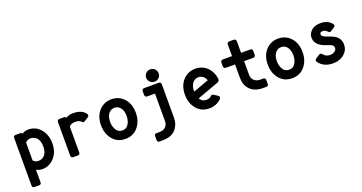

<svg xmlns="http://www.w3.org/2000/svg" viewBox="-45 -1541 4777 2536"><g transform="rotate(-20 2344.0 -273.0)"><path d="M296.4 9.8Q251.5 9.8 212.4 -13.2V164.1Q212.4 195.3 180.7 195.3H117.2Q85.4 195.3 85.4 164.1V-505.9Q85.4 -537.1 117.2 -537.1H180.7Q205.6 -537.1 205.6 -519.5Q247.6 -546.9 296.4 -546.9Q394.5 -546.9 459 -477.1Q535.6 -394.5 535.6 -268.6Q535.6 -138.7 459 -60.5Q389.6 9.8 296.4 9.8ZM212.4 -143.1Q239.3 -110.8 284.2 -110.8Q335.4 -110.8 368.7 -144.5Q408.7 -185.5 408.7 -267.8Q408.7 -350.1 370.1 -390.6Q334.5 -427.2 283.7 -427.2Q238.3 -427.2 212.4 -393.6Z M734.9 0Q700.7 0 700.7 -33.7V-503.4Q700.7 -537.1 734.9 -537.1H793.5Q817.9 -537.1 824.7 -520Q868.2 -546.9 926.8 -546.9Q1047.9 -546.9 1099.6 -475.6Q1107.4 -464.8 1107.4 -454.1Q1107.4 -439 1089.8 -427.7L1039.1 -395.5Q1026.4 -387.7 1018.1 -387.7Q1009.8 -388.7 992.2 -405.3Q965.8 -429.7 914.6 -429.7Q855.5 -429.7 827.6 -395V-33.7Q827.6 0 793.5 0Z M1543.5 -146.5Q1581.1 -197.8 1581.1 -269Q1581.1 -351.1 1542 -393.1Q1509.8 -427.2 1464.8 -427.2Q1419.9 -427.2 1387.7 -393.1Q1348.6 -351.1 1348.6 -269Q1348.6 -197.8 1386.2 -146.5Q1413.1 -109.9 1464.8 -109.9Q1516.6 -109.9 1543.5 -146.5ZM1295.4 -60.5Q1220.2 -142.6 1220.2 -268.6Q1220.2 -398.9 1295.4 -476.6Q1363.8 -546.9 1464.8 -546.9Q1565.9 -546.9 1634.3 -476.6Q1709.5 -398.9 1709.5 -268.6Q1709.5 -142.6 1634.3 -60.5Q1569.8 9.8 1464.8 9.8Q1359.9 9.8 1295.4 -60.5Z M2083 -742.2Q2120.6 -742.2 2144.5 -717.8Q2170.4 -691.4 2170.4 -655.8Q2170.4 -618.2 2145 -593.8Q2119.6 -569.3 2083 -569.3Q2046.9 -569.3 2022 -593.3Q1995.6 -618.7 1995.6 -655.8Q1995.6 -692.9 2022 -717.8Q2047.9 -742.2 2083 -742.2ZM1916.5 195.3H1875.5Q1843.3 195.3 1843.3 164.1V109.4Q1843.3 78.1 1875.5 78.1H1916.5Q1968.8 78.1 2001 48.3Q2033.7 18.6 2033.7 -34.7V-419.9H1926.3Q1892.1 -419.9 1892.1 -453.6V-503.4Q1892.1 -537.1 1926.3 -537.1H2126.5Q2160.6 -537.1 2160.6 -503.4V-33.2Q2160.6 61.5 2100.6 128.9Q2041.5 195.3 1916.5 195.3Z M2643.6 9.8Q2539.6 9.8 2475.1 -60.5Q2399.9 -142.6 2399.9 -268.6Q2399.9 -398.9 2475.1 -476.6Q2543.5 -546.9 2644.5 -546.9Q2745.6 -546.9 2814 -476.6Q2872.6 -416 2886.2 -320.3Q2886.7 -316.9 2886.7 -313.5Q2886.7 -284.2 2855 -272.5L2554.7 -163.1Q2558.1 -157.2 2565.9 -146.5Q2592.8 -109.9 2646.5 -109.9Q2688.5 -109.9 2709 -130.9Q2725.6 -147.9 2734.9 -147.9Q2744.6 -147.9 2755.9 -140.6L2806.2 -108.4Q2823.7 -97.2 2823.7 -82Q2823.7 -68.4 2815.9 -60.5Q2745.6 9.8 2643.6 9.8ZM2528.3 -266.6Q2528.3 -266.6 2749 -347.2Q2740.7 -373 2721.7 -393.1Q2689.5 -427.2 2644.5 -427.2Q2599.6 -427.2 2567.4 -393.1Q2528.3 -351.6 2528.3 -266.6Z M3403.3 0Q3282.7 0 3219.2 -66.4Q3159.2 -129.4 3159.2 -228.5V-419.9H3032.2Q2998 -419.9 2998 -453.6V-503.4Q2998 -537.1 3032.2 -537.1H3159.2V-698.7Q3159.2 -732.4 3193.4 -732.4H3252Q3286.1 -732.4 3286.1 -698.7V-537.1H3412.1Q3446.3 -537.1 3446.3 -503.4V-453.6Q3446.3 -419.9 3412.1 -419.9H3286.1V-230Q3286.1 -177.2 3318.8 -147Q3351.1 -117.2 3403.3 -117.2H3444.3Q3476.6 -117.2 3476.6 -85.9V-31.2Q3476.6 0 3444.3 0Z M3887.2 -146.5Q3924.8 -197.8 3924.8 -269Q3924.8 -351.1 3885.7 -393.1Q3853.5 -427.2 3808.6 -427.2Q3763.7 -427.2 3731.4 -393.1Q3692.4 -351.1 3692.4 -269Q3692.4 -197.8 3730 -146.5Q3756.8 -109.9 3808.6 -109.9Q3860.4 -109.9 3887.2 -146.5ZM3639.2 -60.5Q3564 -142.6 3564 -268.6Q3564 -398.9 3639.2 -476.6Q3707.5 -546.9 3808.6 -546.9Q3909.7 -546.9 3978 -476.6Q4053.2 -398.9 4053.2 -268.6Q4053.2 -142.6 3978 -60.5Q3913.6 9.8 3808.6 9.8Q3703.6 9.8 3639.2 -60.5Z M4381.8 9.8Q4254.9 9.8 4186 -80.6Q4178.2 -90.8 4178.2 -102.1Q4178.2 -117.2 4195.8 -128.4L4245.6 -160.2Q4257.3 -167.5 4266.6 -167.5Q4279.3 -167 4292.5 -150.4Q4326.7 -107.9 4380.4 -107.9Q4419.9 -107.9 4448.2 -127.4Q4475.6 -147 4475.6 -175.3Q4475.6 -196.8 4460.4 -210.9Q4447.3 -223.1 4420.9 -232.4L4367.7 -251Q4307.1 -272 4273.4 -303.7Q4228.5 -345.7 4228.5 -406.7Q4228.5 -467.8 4282.7 -511.2Q4327.6 -546.9 4400.9 -546.9Q4507.8 -546.9 4560.5 -479Q4568.4 -468.3 4568.4 -457.5Q4568.4 -442.4 4550.8 -431.2L4503.4 -400.9Q4492.2 -393.6 4482.4 -393.6Q4472.2 -393.6 4456.5 -410.6Q4431.6 -438 4399.9 -438Q4365.7 -438 4357.9 -419.9Q4355.5 -414.1 4355.5 -405.3Q4355.5 -377 4413.1 -356L4478 -332Q4532.7 -312 4563 -279.8Q4602.5 -237.8 4602.5 -177.2Q4602.5 -98.1 4543.9 -46.4Q4479.5 9.8 4381.8 9.8Z"/></g></svg>

Font: Simply Mono
Style: Bold
Weight: 700
Designer: Wojciech Kalinowski "wmk69" (wmk69@o2.pl)
Foundry: Wojciech Kalinowski "wmk69" (wmk69@o2.pl)
Version: Version 1.0.0